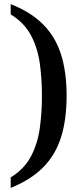

<svg xmlns="http://www.w3.org/2000/svg" viewBox="-20 -783 401 934"><path d="M32 131V80Q99 39 131.5 -24Q164 -87 174 -162.5Q184 -238 184 -317Q184 -397 174 -472Q164 -547 131.5 -609.5Q99 -672 32 -713V-763Q129 -725 189 -665Q249 -605 276.5 -519.5Q304 -434 304 -317Q304 -200 276.5 -114Q249 -28 189 32Q129 92 32 131Z"/></svg>

Font: Noto Serif Tamil Medium
Style: Regular
Weight: 500
Designer: Indian Type Foundry, Tom Grace, and the Monotype Design Team
Foundry: Monotype Imaging Inc.
Version: Version 2.004; ttfautohint (v1.8.4.7-5d5b)